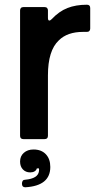

<svg xmlns="http://www.w3.org/2000/svg" viewBox="-20 -589 422 813"><path d="M79 0Q65 0 65 -14V-545Q65 -551 68.5 -555Q72 -559 79 -559H169Q176 -559 179.5 -555Q183 -551 183 -545V-513Q183 -502 189 -502Q193 -502 199 -508Q230 -541 265.5 -555Q301 -569 348 -569Q362 -569 362 -555V-468Q362 -462 358.5 -458Q355 -454 348 -454H332Q265 -454 229 -418Q183 -375 183 -270V-14Q183 0 169 0ZM73 189Q73 172 87 172Q141 167 145 136Q146 130 145 124H136Q134 132 126.5 136.5Q119 141 108 141Q89 141 77 128.5Q65 116 65 95Q65 72 81 58Q97 44 122 44Q155 44 174 64Q193 84 193 118Q193 198 87 204Q73 204 73 189Z"/></svg>

Font: Open Sauce Two SemiBold
Style: Regular
Weight: 600
Designer: Alfredo Marco Pradil
Foundry: Creative Sauce Fz LLC
Version: Version 1.477